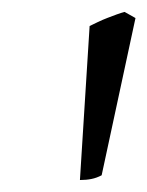

<svg xmlns="http://www.w3.org/2000/svg" viewBox="-20 -718 245 319"><path d="M148.9 -426.8Q140.6 -422.4 132.1 -420.7Q123.5 -418.9 112.8 -418.9L128.9 -674.8Q134.8 -677.7 142.6 -681.4Q150.4 -685.1 158.4 -688.2Q166.5 -691.4 174.1 -694.1Q181.6 -696.8 187 -698.2L205.1 -688Z"/></svg>

Font: Gentium Basic
Style: Italic
Weight: 400
Italic angle: -8°
Designer: J. Victor Gaultney and Annie Olsen
Foundry: SIL International
Version: Version 1.102; 2013; Maintenance release